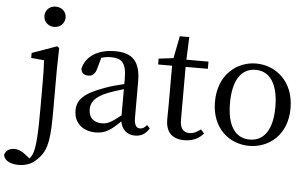

<svg xmlns="http://www.w3.org/2000/svg" viewBox="-155 -897 2043 1273"><g transform="rotate(5 867.0 -260.5)"><path d="M33 -474V-441L119 -433C122 -387 123 -348 123 -287V-110C123 54 118 147 99 194C93 207 86 217 79 224L53 203C25 180 2 170 -26 170C-58 170 -81 185 -90 214C-88 241 -58 273 9 273C71 273 110 251 146 210C201 149 209 72 209 -112V-377L212 -523L198 -533ZM166 -794C127 -794 96 -767 96 -727C96 -688 127 -659 166 -659C205 -659 237 -688 237 -727C237 -767 205 -794 166 -794Z M663 -114C602 -66 577 -50 538 -50C487 -50 449 -76 449 -135C449 -175 466 -218 562 -255C586 -264 624 -277 663 -288ZM837 -65C823 -48 811 -38 793 -38C768 -38 753 -56 753 -108V-346C753 -482 698 -534 583 -534C470 -534 390 -483 371 -399C374 -372 390 -357 420 -357C448 -357 466 -374 475 -408L496 -483C519 -489 539 -492 558 -492C632 -492 663 -464 663 -356V-322C619 -312 572 -299 537 -286C394 -235 356 -187 356 -120C356 -32 421 14 501 14C567 14 605 -15 665 -74C674 -21 709 12 763 12C801 12 832 -3 857 -44Z M1196 -67C1167 -46 1147 -36 1121 -36C1082 -36 1058 -60 1058 -118V-471H1206V-519H1059L1065 -670H1002L973 -522L875 -510V-471H968V-205C968 -164 967 -140 967 -114C967 -26 1013 14 1091 14C1147 14 1190 -7 1218 -42Z M1523 14C1651 14 1775 -77 1775 -258C1775 -440 1650 -534 1523 -534C1395 -534 1272 -439 1272 -258C1272 -78 1394 14 1523 14ZM1523 -28C1427 -28 1372 -107 1372 -258C1372 -410 1427 -492 1523 -492C1618 -492 1674 -410 1674 -258C1674 -107 1618 -28 1523 -28Z"/></g></svg>

Font: Noto Serif SC Medium
Style: Regular
Weight: 500
Designer: Ryoko NISHIZUKA 西塚涼子 (kana & ideographs); Frank Grießhammer (Latin, Greek & Cyrillic); Wenlong ZHANG 张文龙 (bopomofo); San
Foundry: Adobe Systems Incorporated
Version: Version 1.001;PS 1.001;hotconv 16.6.54;makeotf.lib2.5.65590